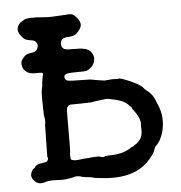

<svg xmlns="http://www.w3.org/2000/svg" viewBox="-46 -612 639 676"><g transform="rotate(-5 273.5 -274.5)"><path d="M57 -43 61 -47Q61 -47 65.5 -49.5Q70 -52 84.5 -54Q99 -56 100 -58Q106 -66 104 -70Q102 -74 102.5 -78Q103 -82 103 -110Q103 -138 103.5 -139.5Q104 -141 104 -166Q104 -191 105 -191.5Q106 -192 106 -200Q106 -208 105.5 -208.5Q105 -209 104.5 -214Q104 -219 103.5 -219.5Q103 -220 102.5 -247Q102 -274 102 -283Q102 -304 103 -306L105 -319Q106 -318 106.5 -324.5Q107 -331 107 -332Q107 -333 108.5 -344Q110 -355 112 -361.5Q114 -368 111 -369.5Q108 -371 101.5 -371Q95 -371 84 -371Q64 -371 54 -380Q44 -389 42.5 -396Q41 -403 40.5 -404Q40 -405 40.5 -409.5Q41 -414 41 -416Q41 -418 48.5 -428Q56 -438 64.5 -440.5Q73 -443 81 -444Q96 -446 100 -456Q108 -473 94 -484Q89 -487 79.5 -488Q70 -489 62 -492.5Q54 -496 44 -511Q30 -530 46 -550Q47 -551 47 -551Q47 -551 51.5 -554.5Q56 -558 56.5 -558Q57 -558 63.5 -562Q70 -566 88.5 -566.5Q107 -567 128 -565Q149 -563 162.5 -564Q176 -565 200.5 -566Q225 -567 225 -567.5Q225 -568 231.5 -566.5Q238 -565 248 -554Q268 -531 255.5 -513Q243 -495 233 -491.5Q223 -488 213 -488Q186 -488 185 -467Q184 -448 203 -445Q206 -444 228.5 -444Q251 -444 251.5 -443.5Q252 -443 261 -442Q287 -439 295 -416Q297 -412 297 -406Q297 -385 279 -371Q271 -365 266 -363.5Q261 -362 231 -362Q201 -362 193.5 -358.5Q186 -355 187 -347.5Q188 -340 193.5 -336.5Q199 -333 234 -333L276 -332L312 -326Q313 -326 316.5 -325.5Q320 -325 323 -324.5Q326 -324 328 -324Q330 -324 333 -324.5Q336 -325 340 -325Q354 -327 365 -326Q376 -325 376 -326Q378 -329 404.5 -318.5Q431 -308 446.5 -298Q462 -288 463 -283L471 -276Q471 -277 481 -267.5Q491 -258 496.5 -246.5Q502 -235 501.5 -234.5Q501 -234 506 -224Q526 -178 514 -129Q505 -95 485 -77Q483 -75 482 -72Q477 -50 449 -23Q392 32 275 16Q270 15 267 15Q264 15 255 12.5Q246 10 242.5 10Q239 10 235 9.5Q231 9 227 8.5Q223 8 219 7Q203 1 191.5 4.5Q180 8 174 8.5Q168 9 164 10Q152 12 127 10.5Q102 9 87 14Q62 23 47 3Q44 0 44 -0.5Q44 -1 41.5 -6.5Q39 -12 40.5 -18Q42 -24 42.5 -25Q43 -26 44 -27.5Q45 -29 45 -29.5Q45 -30 46.5 -32Q48 -34 48.5 -35Q49 -36 49.5 -36Q50 -36 52 -37Q58 -42 57 -43ZM249 -58Q291 -61 287 -58Q300 -54 303 -57Q306 -60 322 -60Q372 -60 402 -83Q404 -84 405 -83Q405 -83 412.5 -88.5Q420 -94 420 -93.5Q420 -93 427 -100Q442 -114 441 -142Q441 -148 440.5 -148.5Q440 -149 441 -160Q442 -182 417 -214Q414 -217 414.5 -218.5Q415 -220 407 -228Q399 -236 393 -240Q381 -248 355.5 -254Q330 -260 325.5 -259Q321 -258 307 -256.5Q293 -255 287 -254Q281 -253 278 -252.5Q275 -252 273 -251.5Q271 -251 237.5 -250.5Q204 -250 199 -250Q190 -248 186 -237Q185 -234 185 -161Q185 -88 184 -85Q183 -82 183 -70Q183 -58 186 -56.5Q189 -55 194 -54Q199 -53 206 -53.5Q213 -54 216 -54.5Q219 -55 224.5 -55.5Q230 -56 234.5 -56.5Q239 -57 243.5 -57Q248 -57 251 -57Z"/></g></svg>

Font: TT2020 Style E
Style: Regular
Weight: 400
Version: Version 00.2